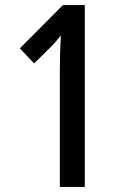

<svg xmlns="http://www.w3.org/2000/svg" viewBox="-20 -734 481 754"><path d="M313 0H215V-462Q215 -495 216 -528.5Q217 -562 219 -595Q212 -586 202 -574Q192 -562 176 -546L114 -485L58 -544L227 -714H313Z"/></svg>

Font: Noto Sans ExtraCondensed Medium
Style: Regular
Weight: 500
Width: 2
Designer: Monotype Design Team
Foundry: Monotype Imaging Inc.
Version: Version 2.013; ttfautohint (v1.8.4.7-5d5b)